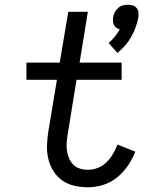

<svg xmlns="http://www.w3.org/2000/svg" viewBox="-20 -785 640 813"><path d="M477 -561 440 -603Q454 -615 466 -629.5Q478 -644 487 -661Q479 -663 472.5 -667.5Q466 -672 462.5 -679.5Q459 -687 458.5 -695Q458 -703 459 -712Q461 -723 466 -733Q471 -743 480 -751Q489 -759 500 -762Q511 -765 521 -765Q532 -765 542 -762Q552 -759 558.5 -751Q565 -743 566 -733Q567 -723 566 -712Q562 -691 554.5 -670Q547 -649 536 -629.5Q525 -610 510 -592.5Q495 -575 477 -561ZM353 8Q323 8 294.5 1.5Q266 -5 243.5 -21Q221 -37 206 -61Q191 -85 184.5 -112.5Q178 -140 179 -170Q180 -200 185 -230L221 -447H92V-520H233L269 -735H352L317 -520H495V-447H304L267 -218Q264 -200 262.5 -182.5Q261 -165 263.5 -147.5Q266 -130 272.5 -114.5Q279 -99 290.5 -87.5Q302 -76 318.5 -71Q335 -66 353 -66Q373 -66 394 -74Q415 -82 431 -98Q447 -114 458.5 -133.5Q470 -153 477 -173L553 -143Q541 -112 521.5 -83.5Q502 -55 475.5 -33.5Q449 -12 416.5 -2Q384 8 353 8Z"/></svg>

Font: Zed Sans Extended
Style: Italic
Weight: 400
Width: 7
Italic angle: -9°
Designer: Belleve Invis
Foundry: Belleve Invis
Version: Version 1.0.0; ttfautohint (v1.8.4)